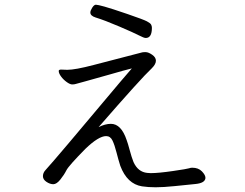

<svg xmlns="http://www.w3.org/2000/svg" viewBox="-20 -761 1040 814"><path d="M604 -28 619 -27Q652 -27 713.5 -36Q775 -45 781.5 -47.5Q788 -50 795 -50Q821 -50 836 -34.5Q851 -19 851 -7V-6Q849 15 809.5 19Q770 23 721 28Q672 33 640 33Q608 33 582 29Q519 19 490 -58Q482 -83 474 -114.5Q466 -146 457 -165Q448 -184 430 -184Q398 -184 342 -130Q271 -58 261.5 -39Q252 -20 236 0Q220 20 206 20Q192 20 177 10Q162 0 162 -14Q162 -28 172.5 -39.5Q183 -51 208.5 -80.5Q234 -110 269.5 -152Q305 -194 344 -240.5Q383 -287 421 -332Q459 -377 490 -414Q521 -451 539 -471Q510 -464 444.5 -445Q379 -426 343 -416.5Q307 -407 301 -405Q295 -403 286 -403Q277 -403 263 -413Q249 -423 239 -436.5Q229 -450 229 -460Q229 -466 239 -466L265 -465Q299 -465 377 -485.5Q455 -506 517.5 -522Q580 -538 583 -539Q586 -540 597.5 -540Q609 -540 625 -529Q641 -518 641 -503.5Q641 -489 624 -472Q578 -429 398 -222Q426 -236 450 -236Q494 -236 517 -167Q522 -154 530 -124Q538 -94 546 -74Q565 -32 604 -28ZM624 -643Q624 -600 598 -600Q590 -600 569 -611Q548 -622 486 -648.5Q424 -675 385 -687Q363 -694 363 -708Q363 -716 371 -728.5Q379 -741 386.5 -741Q394 -741 423 -733Q452 -725 520.5 -701.5Q589 -678 603 -670.5Q617 -663 620.5 -657Q624 -651 624 -643Z"/></svg>

Font: LXGW WenKai
Style: Regular
Weight: 400
Designer: LXGW / Fontworks Inc.
Foundry: LXGW / Fontworks Inc.
Version: Version 1.520; June 14, 2025